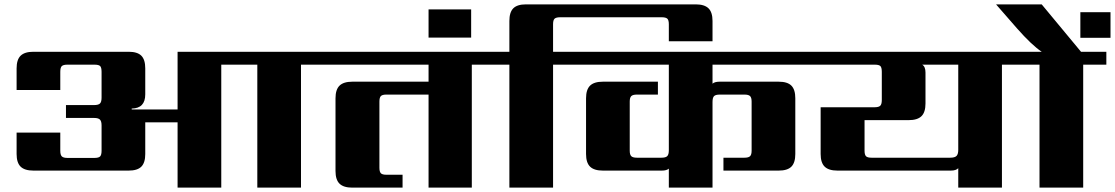

<svg xmlns="http://www.w3.org/2000/svg" viewBox="-20 -859 5104 879"><path d="M1464 -622V-563H1358V0H1158V-563H993V0H793V-299H645V-154Q645 -114 627 -96Q609 -78 569 -78H133Q93 -78 74.5 -96Q56 -114 56 -154V-252H256V-169Q256 -150 263 -143Q270 -136 289 -136H412Q432 -136 438.5 -143Q445 -150 445 -169V-285Q445 -304 437.5 -311.5Q430 -319 411 -319H282V-378H411Q430 -378 437.5 -385Q445 -392 445 -412V-530Q445 -550 438.5 -556.5Q432 -563 412 -563H289Q270 -563 263 -556.5Q256 -550 256 -530V-447H56V-546Q56 -586 74.5 -604Q93 -622 133 -622H569Q609 -622 627 -604Q645 -586 645 -546V-427Q645 -363 583 -362V-358H793V-622Z M2246 -622V-563H2140V0H1942V-426H1749Q1730 -426 1723.5 -419Q1717 -412 1717 -394V-91Q1717 -73 1723.5 -66Q1730 -59 1749 -59H1823V0H1593Q1553 0 1534.5 -18Q1516 -36 1516 -76V-409Q1516 -449 1534.5 -467Q1553 -485 1593 -485H1942V-563H1424V-622Z M1942 -687V-816H2137V-687Z M2618 -622V-563H2512V0H2312V-563H2206V-622H2312V-763Q2312 -803 2330 -821Q2348 -839 2388 -839H3165Q3205 -839 3223.5 -821Q3242 -803 3242 -763V-670H3042V-748Q3042 -767 3035 -773.5Q3028 -780 3009 -780H2545Q2526 -780 2519 -773.5Q2512 -767 2512 -748V-622Z M3706 -563H3242V-476Q3252 -485 3274 -485H3545Q3585 -485 3603 -467Q3621 -449 3621 -409V-154Q3621 -114 3603 -96Q3585 -78 3545 -78H3292V-137H3388Q3407 -137 3414 -144Q3421 -151 3421 -169V-394Q3421 -412 3414 -419Q3407 -426 3388 -426H3276Q3256 -426 3249 -419Q3242 -412 3242 -392V0H3042V-87Q3032 -78 3010 -78H2740Q2700 -78 2681.5 -96Q2663 -114 2663 -154V-409Q2663 -449 2681.5 -467Q2700 -485 2740 -485H2992V-426H2896Q2877 -426 2870 -419Q2863 -412 2863 -394V-169Q2863 -151 2870 -144Q2877 -137 2896 -137H3008Q3028 -137 3035 -144.5Q3042 -152 3042 -171V-563H2578V-622H3706Z M4367 -173V-563H4202Q4217 -554 4217 -527V-385Q4217 -345 4198.5 -327Q4180 -309 4140 -309H3938V-169Q3938 -151 3944.5 -144Q3951 -137 3970 -137H4330Q4351 -137 4359 -145Q4367 -153 4367 -173ZM4673 -622V-563H4567V0H4367V-89Q4357 -78 4333 -78H3814Q3774 -78 3755.5 -96Q3737 -114 3737 -154V-368H3984Q4003 -368 4010 -375Q4017 -382 4017 -401V-530Q4017 -550 4010.5 -556.5Q4004 -563 3984 -563H3666V-622Z M5045 -622V-563H4939V0H4739V-563H4633V-622H4749Q4703 -653 4636 -729L4540 -839H4749L4929 -622ZM4926 -803H5064V-686H4926Z"/></svg>

Font: Sarpanch ExtraBold
Style: Regular
Weight: 800
Designer: Manushi Parikh (Devanagari and Latin), Jyotish Sonowal (Devanagari)
Foundry: Indian Type Foundry
Version: Version 2.004;PS 1.0;hotconv 1.0.78;makeotf.lib2.5.61930; tt